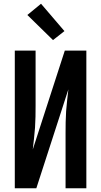

<svg xmlns="http://www.w3.org/2000/svg" viewBox="-20 -1005 540 1025"><path d="M59 0V-735H170V-441Q170 -412 169.5 -382.5Q169 -353 167 -323.5Q165 -294 161.5 -265Q158 -236 155 -207L326 -735H441V0H330V-294Q330 -323 330.5 -352.5Q331 -382 333 -411.5Q335 -441 338.5 -470Q342 -499 345 -528L174 0ZM263 -791 126 -925 199 -985 324 -839Z"/></svg>

Font: Iosevka Fixed
Style: Bold
Weight: 700
Monospace: yes
Designer: Belleve Invis
Foundry: Belleve Invis
Version: Version 32.3.0